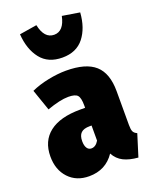

<svg xmlns="http://www.w3.org/2000/svg" viewBox="-157 -922 814 1028"><g transform="rotate(-20 250.0 -408.5)"><path d="M490 -109 451 16Q401 12 368 -4.5Q335 -21 316 -56Q265 20 170 20Q98 20 54 -27Q10 -74 10 -150Q10 -238 70.5 -285Q131 -332 246 -332H274V-346Q274 -389 261 -403.5Q248 -418 209 -418Q162 -418 87 -391L45 -512Q89 -532 143.5 -543Q198 -554 245 -554Q358 -554 410.5 -507Q463 -460 463 -358V-165Q463 -139 468.5 -127.5Q474 -116 490 -109ZM274 -145V-231H263Q229 -231 213.5 -216Q198 -201 198 -169Q198 -144 207 -130Q216 -116 232 -116Q257 -116 274 -145ZM81 -821 180 -837Q197 -756 253 -756Q308 -756 325 -837L424 -821Q418 -734 375.5 -680Q333 -626 253 -626Q172 -626 129.5 -680Q87 -734 81 -821Z"/></g></svg>

Font: Fira Sans Condensed Black
Style: Regular
Weight: 900
Width: 3
Designer: Carrois Corporate & Edenspiekermann AG
Foundry: Carrois Corporate GbR & Edenspiekermann AG
Version: Version 4.203